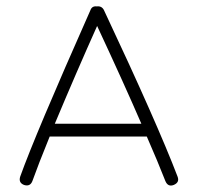

<svg xmlns="http://www.w3.org/2000/svg" viewBox="-20 -569 619 599"><path d="M55 8Q37 1 43 -18Q89 -147 262 -537Q267 -551 282 -549Q297 -551 304 -538Q471 -183 534 -18Q541 0 522 8Q504 15 496 -4Q473 -63 438 -143H135Q98 -52 81 -4Q74 14 55 8ZM421 -183Q367 -308 283 -488Q218 -343 151 -183Z"/></svg>

Font: Hoogli Light
Style: Regular
Weight: 300
Designer: Anand Singh Naorem
Foundry: Brand New Type
Version: Version 1.00 b007